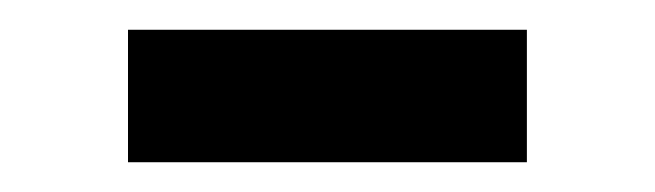

<svg xmlns="http://www.w3.org/2000/svg" viewBox="-20 -696 440 129"><path d="M66 -587V-676H334V-587Z"/></svg>

Font: Source Serif 4
Style: Bold
Weight: 700
Designer: Frank Grießhammer
Foundry: Adobe
Version: Version 4.005;hotconv 1.1.0;makeotfexe 2.6.0